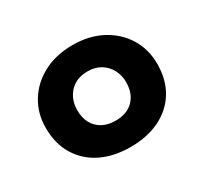

<svg xmlns="http://www.w3.org/2000/svg" viewBox="-94 -830 698 659"><g transform="rotate(-30 255.0 -500.5)"><path d="M254.5 -299Q188.5 -299 139 -323.2Q89.5 -347.5 61.8 -392.8Q34 -438 34 -501.5Q34 -558.5 61.8 -603.8Q89.5 -649 139.2 -675.5Q189 -702 255.5 -702Q321 -702 370.5 -675.5Q420 -649 447.8 -603.8Q475.5 -558.5 475.5 -501.5Q475.5 -438 447.8 -392.8Q420 -347.5 370.2 -323.2Q320.5 -299 254.5 -299ZM254.5 -403Q300 -403 325.8 -429.2Q351.5 -455.5 351.5 -500Q351.5 -527 339.8 -549.2Q328 -571.5 306.5 -584.8Q285 -598 255.5 -598Q210 -598 184 -570Q158 -542 158 -500Q158 -470 169.5 -448.5Q181 -427 202.8 -415Q224.5 -403 254.5 -403Z"/></g></svg>

Font: Commissioner Thin
Style: Bold
Weight: 700
Version: Version 1.001;gftools[0.9.23]